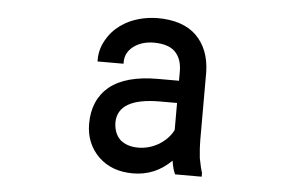

<svg xmlns="http://www.w3.org/2000/svg" viewBox="-45 -624 1089 697"><g transform="rotate(5 500.0 -275.5)"><path d="M615.2 0 613.3 -3.9Q606.4 -18.6 601.6 -48.8Q543 9.8 461.9 9.8Q384.8 9.8 336.9 -36.1Q288.1 -84 288.1 -156.2Q288.1 -243.2 346.7 -292Q406.2 -339.8 522.5 -339.8H599.6V-374Q599.6 -418.9 575.2 -444.3Q551.8 -468.8 498 -469.7Q452.1 -469.7 421.9 -446.3Q393.6 -423.8 393.6 -390.6V-383.8H298.8V-390.6Q298.8 -434.6 325.2 -473.6Q349.6 -511.7 397.5 -536.1Q445.3 -558.6 502 -559.6Q595.7 -559.6 644.5 -511.7Q693.4 -462.9 695.3 -379.9V-131.8Q695.3 -104.5 699.2 -67.4Q707 -27.3 710.9 -16.6L711.9 -15.6V0ZM407.2 -106.4Q432.6 -85 472.7 -85Q512.7 -85 548.8 -106.4Q584 -128.9 599.6 -160.2V-258.8H538.1Q383.8 -258.8 382.8 -168.9Q383.8 -128.9 407.2 -106.4Z"/></g></svg>

Font: RobotoJAA
Style: Medium
Weight: 500
Version: Version 2.05; 2016-11-05